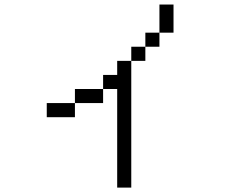

<svg xmlns="http://www.w3.org/2000/svg" viewBox="-20 -770 1040 852"><path d="M500 -375V62.5H562.5V-500H500V-437.5H437.5V-375H312.5V-312.5H187.5V-250H312.5V-312.5H437.5V-375ZM562.5 -500H625V-562.5H562.5ZM625 -562.5H687.5V-625H625ZM687.5 -625H750Q750 -625 750 -750H687.5Q687.5 -750 687.5 -625Z"/></svg>

Font: UnifontExMono
Style: Regular
Weight: 500
Version: Version 15.0.06